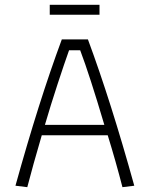

<svg xmlns="http://www.w3.org/2000/svg" viewBox="-20 -775 620 795"><path d="M186 -755H392V-714H186ZM44 -6Q141 -356 236 -612H344Q439 -356 536 -6L487 0Q460 -105 426 -215H153Q116 -89 93 0ZM412 -258Q351 -464 312 -567H266Q247 -514 218 -425.5Q189 -337 166 -258Z"/></svg>

Font: Athiti Light
Style: Regular
Weight: 300
Designer: CadsonDemak Team
Foundry: CadsonDemak
Version: Version 1.032